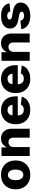

<svg xmlns="http://www.w3.org/2000/svg" viewBox="1504 -2088 596 3643"><g transform="rotate(-90 1801.5 -266.0)"><path d="M305.2 10.7Q221.7 10.7 160.2 -23.9Q98.6 -58.6 65.2 -121.1Q31.7 -183.6 31.7 -266.6Q31.7 -350.1 65.2 -412.4Q98.6 -474.6 160.2 -509.5Q221.7 -544.4 305.2 -544.4Q389.2 -544.4 450.4 -509.5Q511.7 -474.6 545.2 -412.4Q578.6 -350.1 578.6 -266.6Q578.6 -183.6 545.2 -121.1Q511.7 -58.6 450.4 -23.9Q389.2 10.7 305.2 10.7ZM305.2 -120.6Q336.9 -120.6 359.4 -138.7Q381.8 -156.7 394 -189.7Q406.2 -222.7 406.2 -267.1Q406.2 -312 394 -344.7Q381.8 -377.4 359.4 -395.3Q336.9 -413.1 305.2 -413.1Q273.9 -413.1 251.2 -395.3Q228.5 -377.4 216.6 -344.7Q204.6 -312 204.6 -267.1Q204.6 -222.7 216.6 -189.7Q228.5 -156.7 251.2 -138.7Q273.9 -120.6 305.2 -120.6Z M833 -301.3V0H663.6V-535.6H825.7L827.6 -397.9H814.5Q835.9 -463.9 879.6 -503.9Q923.3 -543.9 996.1 -543.9Q1052.7 -543.9 1094.2 -519Q1135.7 -494.1 1158.4 -448.2Q1181.2 -402.3 1181.2 -339.8V0H1011.7V-306.2Q1011.7 -352.1 988.8 -377.4Q965.8 -402.8 924.3 -402.8Q897 -402.8 876.5 -391.1Q856 -379.4 844.5 -356.7Q833 -334 833 -301.3Z M1538.1 10.7Q1455.1 10.7 1393.8 -23.4Q1332.5 -57.6 1299.3 -119.9Q1266.1 -182.1 1266.1 -266.6Q1266.1 -349.1 1299.3 -411.6Q1332.5 -474.1 1392.6 -509.3Q1452.6 -544.4 1532.7 -544.4Q1590.3 -544.4 1638.4 -525.9Q1686.5 -507.3 1721.7 -471.9Q1756.8 -436.5 1776.1 -385.7Q1795.4 -335 1795.4 -270V-226.6H1324.7V-326.2H1715.3L1636.7 -303.7Q1636.7 -339.8 1624.8 -366.2Q1612.8 -392.6 1590.3 -406.7Q1567.9 -420.9 1535.2 -420.9Q1502.4 -420.9 1479.5 -406.5Q1456.5 -392.1 1444.6 -366.5Q1432.6 -340.8 1432.6 -305.7V-233.4Q1432.6 -194.3 1446 -167Q1459.5 -139.6 1484.1 -125.7Q1508.8 -111.8 1542.5 -111.8Q1565.9 -111.8 1585 -118.4Q1604 -125 1617.4 -137.7Q1630.9 -150.4 1637.2 -168L1789.1 -151.4Q1776.9 -102.5 1742.7 -66.2Q1708.5 -29.8 1656.5 -9.5Q1604.5 10.7 1538.1 10.7Z M2129.4 10.7Q2046.4 10.7 1985.1 -23.4Q1923.8 -57.6 1890.6 -119.9Q1857.4 -182.1 1857.4 -266.6Q1857.4 -349.1 1890.6 -411.6Q1923.8 -474.1 1983.9 -509.3Q2043.9 -544.4 2124 -544.4Q2181.6 -544.4 2229.7 -525.9Q2277.8 -507.3 2313 -471.9Q2348.1 -436.5 2367.4 -385.7Q2386.7 -335 2386.7 -270V-226.6H1916V-326.2H2306.6L2228 -303.7Q2228 -339.8 2216.1 -366.2Q2204.1 -392.6 2181.6 -406.7Q2159.2 -420.9 2126.5 -420.9Q2093.8 -420.9 2070.8 -406.5Q2047.9 -392.1 2035.9 -366.5Q2023.9 -340.8 2023.9 -305.7V-233.4Q2023.9 -194.3 2037.4 -167Q2050.8 -139.6 2075.4 -125.7Q2100.1 -111.8 2133.8 -111.8Q2157.2 -111.8 2176.3 -118.4Q2195.3 -125 2208.7 -137.7Q2222.2 -150.4 2228.5 -168L2380.4 -151.4Q2368.2 -102.5 2334 -66.2Q2299.8 -29.8 2247.8 -9.5Q2195.8 10.7 2129.4 10.7Z M2639.6 -301.3V0H2470.2V-535.6H2632.3L2634.3 -397.9H2621.1Q2642.6 -463.9 2686.3 -503.9Q2730 -543.9 2802.7 -543.9Q2859.4 -543.9 2900.9 -519Q2942.4 -494.1 2965.1 -448.2Q2987.8 -402.3 2987.8 -339.8V0H2818.4V-306.2Q2818.4 -352.1 2795.4 -377.4Q2772.5 -402.8 2731 -402.8Q2703.6 -402.8 2683.1 -391.1Q2662.6 -379.4 2651.1 -356.7Q2639.6 -334 2639.6 -301.3Z M3323.2 11.2Q3252.9 11.2 3198.7 -9.3Q3144.5 -29.8 3111.1 -67.9Q3077.6 -106 3069.8 -159.2L3230.5 -175.8Q3238.3 -142.6 3262 -124.8Q3285.6 -106.9 3326.7 -106.9Q3361.8 -106.9 3382.1 -119.4Q3402.3 -131.8 3402.3 -152.3Q3402.3 -170.4 3386.2 -181.6Q3370.1 -192.9 3336.9 -199.2L3242.2 -216.8Q3163.1 -231.9 3122.8 -271.2Q3082.5 -310.5 3082.5 -372.6Q3082.5 -425.8 3111.6 -464.1Q3140.6 -502.4 3193.8 -523.2Q3247.1 -543.9 3319.8 -543.9Q3389.6 -543.9 3440.9 -524.4Q3492.2 -504.9 3522.7 -469.2Q3553.2 -433.6 3559.6 -383.8L3407.7 -367.7Q3402.8 -395 3380.4 -411.1Q3357.9 -427.2 3323.7 -427.2Q3292 -427.2 3272 -414.8Q3252 -402.3 3252 -381.8Q3252 -365.7 3265.6 -353.8Q3279.3 -341.8 3311 -335.4L3415.5 -316.4Q3496.1 -301.3 3535.4 -265.6Q3574.7 -230 3574.7 -170.9Q3574.7 -116.2 3542.5 -75.2Q3510.3 -34.2 3453.6 -11.5Q3397 11.2 3323.2 11.2Z"/></g></svg>

Font: Inter 20pt ExtraBold
Style: Regular
Weight: 800
Version: Version 4.001;git-66647c0bb